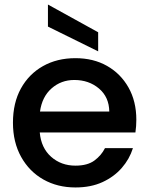

<svg xmlns="http://www.w3.org/2000/svg" viewBox="-20 -816 657 845"><path d="M565 -164Q550 -116 516 -77Q482 -38 431 -14.5Q380 9 312 9Q233 9 171 -26Q109 -61 73 -125.5Q37 -190 37 -276Q37 -363 72 -426.5Q107 -490 169 -525Q231 -560 312 -560Q391 -560 451 -526Q511 -492 545.5 -431Q580 -370 580 -289Q580 -275 579 -261Q578 -247 576 -233H155Q161 -165 205 -126Q249 -87 312 -87Q365 -87 395.5 -109.5Q426 -132 442 -164ZM307 -464Q249 -464 207 -427Q165 -390 156 -325H461Q460 -389 415.5 -426.5Q371 -464 307 -464ZM191 -796 412 -674V-590L191 -699Z"/></svg>

Font: Poppins Medium
Style: Regular
Weight: 500
Designer: Ninad Kale (Devanagari), Jonny Pinhorn (Latin)
Version: Version 5.002